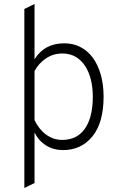

<svg xmlns="http://www.w3.org/2000/svg" viewBox="-20 -740 608 962"><path d="M296 12Q248 12 211 -11Q174 -34 153 -76V177Q140 183 127.5 189.5Q115 196 102 202V-695Q115 -701 127.5 -707.5Q140 -714 153 -720V-443Q203 -523 302 -523Q347 -523 383.5 -504Q420 -485 445.5 -450Q471 -415 485 -365.5Q499 -316 499 -256Q499 -125 443 -56.5Q387 12 296 12ZM292 -39Q366 -39 405.5 -95.5Q445 -152 445 -256Q445 -301 435.5 -340Q426 -379 407 -408.5Q388 -438 359.5 -455Q331 -472 292 -472Q247 -472 210.5 -447.5Q174 -423 153 -384V-138Q175 -92 211 -65.5Q247 -39 292 -39Z"/></svg>

Font: Transpass ExtraLight
Style: Regular
Weight: 200
Designer: Delve Withrington
Foundry: Delve Fonts
Version: Version 1.001;December 18, 2019;FontCreator 12.0.0.2547 64-b